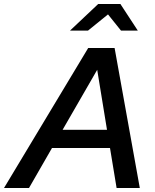

<svg xmlns="http://www.w3.org/2000/svg" viewBox="-72 -940 775 960"><path d="M0 0ZM-52 0 369 -700H501L627 0H511L478 -200H188L73 0ZM241 -291H463L414 -591ZM533 -787 468 -868 368 -787H278L419 -920H530L617 -787Z"/></svg>

Font: Rosa Sans Medium
Style: Italic
Weight: 500
Italic angle: -12°
Designer: Pentagram / MCKL
Foundry: Pentagram / MCKL
Version: Version 1.005;September 16, 2019;FontCreator 11.5.0.2425 64-